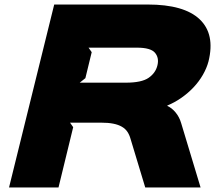

<svg xmlns="http://www.w3.org/2000/svg" viewBox="-20 -830 983 850"><path d="M868 0H623L558 -215Q553 -233 544 -246.5Q535 -260 519.5 -269Q504 -278 481.5 -282.5Q459 -287 427 -287H290L304 -267L239 0H20L220 -810H634Q795 -810 864 -744.5Q933 -679 903 -558Q895 -528 878 -498.5Q861 -469 837 -443.5Q813 -418 783 -397Q753 -376 721 -363V-361Q741 -352 757.5 -332Q774 -312 782 -285ZM677 -541Q685 -574 666 -596.5Q647 -619 586 -619H372L386 -599L358 -484L333 -464H537Q607 -464 638 -485.5Q669 -507 677 -541Z"/></svg>

Font: TypoPRO Sinkin Sans
Style: 900 X Black Italic
Weight: 950
Italic angle: -112°
Designer: Keith Bates
Foundry: K-Type
Version: Sinkin Sans (version 1.0)  by Keith Bates   •   © 2014   www